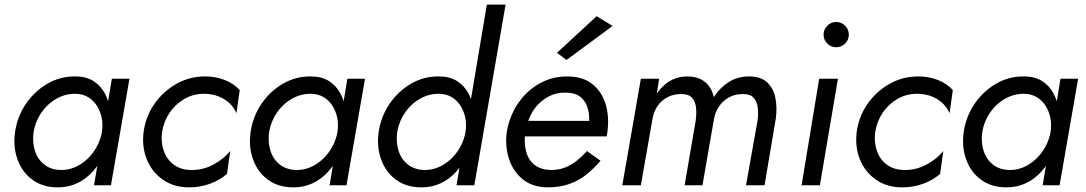

<svg xmlns="http://www.w3.org/2000/svg" viewBox="-20 -800 4689 829"><path d="M539 -460 459 0H386L463 -460ZM45 -230Q55 -298 92.5 -352.5Q130 -407 185.5 -439Q241 -471 306 -470Q352 -470 383.5 -450Q415 -430 433 -396Q451 -362 456.5 -319.5Q462 -277 456 -230Q449 -181 430 -137.5Q411 -94 382 -61Q353 -28 314.5 -9.5Q276 9 230 9Q165 9 120.5 -23.5Q76 -56 56 -110.5Q36 -165 45 -230ZM125 -230Q119 -186 131 -148.5Q143 -111 172.5 -88.5Q202 -66 246 -66Q276 -66 304.5 -78.5Q333 -91 357 -113.5Q381 -136 397.5 -166Q414 -196 420 -230Q425 -263 419 -292Q413 -321 398 -344Q383 -367 360.5 -380.5Q338 -394 308 -395Q264 -396 225 -374.5Q186 -353 159.5 -315Q133 -277 125 -230Z M680 -230Q674 -188 686.5 -150.5Q699 -113 729 -90Q759 -67 804 -66Q857 -65 902.5 -90Q948 -115 974 -148L960 -49Q929 -22 886.5 -6.5Q844 9 797 9Q731 9 683.5 -24Q636 -57 614 -111.5Q592 -166 600 -230Q609 -297 646.5 -351Q684 -405 741 -437.5Q798 -470 866 -470Q910 -470 949.5 -455Q989 -440 1015 -411L1001 -311Q985 -349 947.5 -372Q910 -395 860 -395Q814 -395 775.5 -372.5Q737 -350 712 -313Q687 -276 680 -230Z M1556 -460 1476 0H1403L1480 -460ZM1062 -230Q1072 -298 1109.5 -352.5Q1147 -407 1202.5 -439Q1258 -471 1323 -470Q1369 -470 1400.5 -450Q1432 -430 1450 -396Q1468 -362 1473.5 -319.5Q1479 -277 1473 -230Q1466 -181 1447 -137.5Q1428 -94 1399 -61Q1370 -28 1331.5 -9.5Q1293 9 1247 9Q1182 9 1137.5 -23.5Q1093 -56 1073 -110.5Q1053 -165 1062 -230ZM1142 -230Q1136 -186 1148 -148.5Q1160 -111 1189.5 -88.5Q1219 -66 1263 -66Q1293 -66 1321.5 -78.5Q1350 -91 1374 -113.5Q1398 -136 1414.5 -166Q1431 -196 1437 -230Q1442 -263 1436 -292Q1430 -321 1415 -344Q1400 -367 1377.5 -380.5Q1355 -394 1325 -395Q1281 -396 1242 -374.5Q1203 -353 1176.5 -315Q1150 -277 1142 -230Z M2163 -780 2028 0H1951L2082 -780ZM1615 -230Q1625 -298 1662.5 -352.5Q1700 -407 1755.5 -439Q1811 -471 1876 -470Q1922 -470 1953.5 -450Q1985 -430 2003 -396Q2021 -362 2026.5 -319.5Q2032 -277 2026 -230Q2019 -181 2000 -137.5Q1981 -94 1952 -61Q1923 -28 1884.5 -9.5Q1846 9 1800 9Q1735 9 1690.5 -23.5Q1646 -56 1626 -110.5Q1606 -165 1615 -230ZM1695 -230Q1689 -186 1701 -148.5Q1713 -111 1742.5 -88.5Q1772 -66 1816 -66Q1846 -66 1874.5 -78.5Q1903 -91 1927 -113.5Q1951 -136 1967.5 -166Q1984 -196 1990 -230Q1995 -263 1989 -292Q1983 -321 1968 -344Q1953 -367 1930.5 -380.5Q1908 -394 1878 -395Q1834 -396 1795 -374.5Q1756 -353 1729.5 -315Q1703 -277 1695 -230Z M2226 -278H2524Q2525 -312 2515.5 -339.5Q2506 -367 2483.5 -383.5Q2461 -400 2422 -400Q2381 -401 2346.5 -382Q2312 -363 2288.5 -331.5Q2265 -300 2256 -260L2248 -230Q2242 -186 2251 -148.5Q2260 -111 2287 -89Q2314 -67 2360 -66Q2393 -66 2420.5 -77Q2448 -88 2471.5 -107Q2495 -126 2514 -148L2573 -106Q2545 -73 2512 -46.5Q2479 -20 2438 -5.5Q2397 9 2343 9Q2279 8 2237 -26Q2195 -60 2177.5 -114.5Q2160 -169 2168 -230Q2170 -243 2173 -255Q2176 -267 2180 -279Q2198 -333 2233.5 -376Q2269 -419 2319 -444.5Q2369 -470 2429 -470Q2496 -470 2537 -437.5Q2578 -405 2594.5 -351.5Q2611 -298 2603 -234Q2602 -228 2601.5 -222.5Q2601 -217 2599 -211H2215ZM2426 -541 2385 -572 2556 -730 2625 -688Z M3281 0H3201L3251 -280Q3255 -311 3251.5 -337Q3248 -363 3233.5 -378.5Q3219 -394 3187 -394Q3153 -394 3126.5 -379Q3100 -364 3083.5 -339Q3067 -314 3062 -282L3013 0H2936L2984 -280Q2988 -311 2985 -337Q2982 -363 2967.5 -378.5Q2953 -394 2921 -394Q2888 -394 2861.5 -380Q2835 -366 2818.5 -341.5Q2802 -317 2797 -285L2747 0H2667L2747 -460H2826L2816 -396Q2832 -419 2851.5 -435.5Q2871 -452 2895 -461Q2919 -470 2947 -470Q2980 -470 3003.5 -459Q3027 -448 3041.5 -428Q3056 -408 3062 -381Q3089 -422 3127 -446Q3165 -470 3214 -470Q3264 -470 3291.5 -445Q3319 -420 3327.5 -379Q3336 -338 3330 -290Z M3536 -650Q3536 -673 3552 -689Q3568 -705 3590 -705Q3613 -705 3629 -689Q3645 -673 3645 -650Q3645 -628 3629 -612Q3613 -596 3590 -596Q3568 -596 3552 -612Q3536 -628 3536 -650ZM3598 -460 3520 0H3441L3517 -460Z M3759 -230Q3753 -188 3765.5 -150.5Q3778 -113 3808 -90Q3838 -67 3883 -66Q3936 -65 3981.5 -90Q4027 -115 4053 -148L4039 -49Q4008 -22 3965.5 -6.5Q3923 9 3876 9Q3810 9 3762.5 -24Q3715 -57 3693 -111.5Q3671 -166 3679 -230Q3688 -297 3725.5 -351Q3763 -405 3820 -437.5Q3877 -470 3945 -470Q3989 -470 4028.5 -455Q4068 -440 4094 -411L4080 -311Q4064 -349 4026.5 -372Q3989 -395 3939 -395Q3893 -395 3854.5 -372.5Q3816 -350 3791 -313Q3766 -276 3759 -230Z M4635 -460 4555 0H4482L4559 -460ZM4141 -230Q4151 -298 4188.5 -352.5Q4226 -407 4281.5 -439Q4337 -471 4402 -470Q4448 -470 4479.5 -450Q4511 -430 4529 -396Q4547 -362 4552.5 -319.5Q4558 -277 4552 -230Q4545 -181 4526 -137.5Q4507 -94 4478 -61Q4449 -28 4410.5 -9.5Q4372 9 4326 9Q4261 9 4216.5 -23.5Q4172 -56 4152 -110.5Q4132 -165 4141 -230ZM4221 -230Q4215 -186 4227 -148.5Q4239 -111 4268.5 -88.5Q4298 -66 4342 -66Q4372 -66 4400.5 -78.5Q4429 -91 4453 -113.5Q4477 -136 4493.5 -166Q4510 -196 4516 -230Q4521 -263 4515 -292Q4509 -321 4494 -344Q4479 -367 4456.5 -380.5Q4434 -394 4404 -395Q4360 -396 4321 -374.5Q4282 -353 4255.5 -315Q4229 -277 4221 -230Z"/></svg>

Font: Jost
Style: Italic
Weight: 400
Italic angle: -5°
Version: Version 3.710